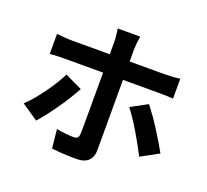

<svg xmlns="http://www.w3.org/2000/svg" viewBox="-140 -972 1281 1189"><g transform="rotate(20 500.0 -377.5)"><path d="M589 -801Q588 -794 585.5 -778Q583 -762 581.5 -744Q580 -726 580 -714Q580 -684 580 -648Q580 -612 580 -576.5Q580 -541 580 -512Q580 -492 580 -456Q580 -420 580 -375Q580 -330 580 -281.5Q580 -233 580 -187.5Q580 -142 580 -105.5Q580 -69 580 -48Q580 -5 554.5 20.5Q529 46 475 46Q448 46 420 45Q392 44 365 42Q338 40 313 37L300 -87Q333 -81 363 -78Q393 -75 412 -75Q431 -75 439 -83.5Q447 -92 448 -111Q448 -120 448.5 -150Q449 -180 449 -221Q449 -262 449 -308Q449 -354 449 -396Q449 -438 449 -469Q449 -500 449 -512Q449 -530 449 -566.5Q449 -603 449 -644Q449 -685 449 -714Q449 -734 446 -761Q443 -788 441 -801ZM99 -641Q121 -639 146.5 -636.5Q172 -634 195 -634Q208 -634 244.5 -634Q281 -634 331.5 -634Q382 -634 441 -634Q500 -634 559 -634Q618 -634 670 -634Q722 -634 759.5 -634Q797 -634 812 -634Q833 -634 862 -636Q891 -638 911 -641V-510Q888 -512 861 -512.5Q834 -513 813 -513Q798 -513 761 -513Q724 -513 672 -513Q620 -513 561 -513Q502 -513 443.5 -513Q385 -513 333.5 -513Q282 -513 246 -513Q210 -513 195 -513Q173 -513 146.5 -512Q120 -511 99 -509ZM354 -370Q336 -337 312 -298Q288 -259 260.5 -220Q233 -181 207 -147.5Q181 -114 161 -92L52 -166Q77 -189 103.5 -220.5Q130 -252 155.5 -287Q181 -322 202.5 -357Q224 -392 240 -424ZM783 -427Q802 -403 825.5 -370Q849 -337 873 -299.5Q897 -262 918 -226.5Q939 -191 954 -164L837 -100Q821 -132 800.5 -169Q780 -206 758 -243Q736 -280 714 -312.5Q692 -345 674 -368Z"/></g></svg>

Font: Noto Sans SC Thin
Style: Bold
Weight: 700
Version: Version 2.004-H2;hotconv 1.0.118;makeotfexe 2.5.65603